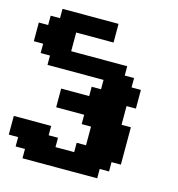

<svg xmlns="http://www.w3.org/2000/svg" viewBox="-139 -996 1153 1241"><g transform="rotate(15 437.5 -375.0)"><path d="M125 125H625V62.5H687.5V0H750V-250H687.5V-375H750V-500H687.5V-562.5H625V-625H250V-750H500V-875H125V-812.5H62.5V-750H0V-625H62.5V-562.5H125V-500H500V-437.5H437.5V-375H250V-250H437.5V-187.5H500V-62.5H437.5V0H312.5V-62.5H250V-125H0V0H62.5V62.5H125Z"/></g></svg>

Font: Faithful 32x
Style: Bold
Weight: 400
Foundry: Faithful Resource Pack
Version: Version 1.0; January 27, 2023